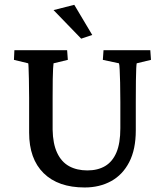

<svg xmlns="http://www.w3.org/2000/svg" viewBox="-20 -786 698 814"><path d="M41 -573.2H264.6L267.6 -532.2L207 -517.6Q206.1 -511.7 205.1 -495.6Q204.1 -479.5 203.6 -450.2Q203.1 -420.9 203.1 -371.1V-236.3Q204.1 -176.8 222.2 -138.2Q240.2 -99.6 272.9 -81.5Q305.7 -63.5 350.6 -63.5Q394.5 -63.5 425.8 -82Q457 -100.6 473.6 -139.6Q490.2 -178.7 490.2 -242.2V-353.5Q490.2 -400.4 489.3 -435.5Q488.3 -470.7 487.3 -491.7Q486.3 -512.7 484.4 -517.6L416 -532.2L418.9 -573.2H617.2L620.1 -532.2L559.6 -517.6Q558.6 -514.6 557.6 -496.6Q556.6 -478.5 556.2 -443.8Q555.7 -409.2 555.7 -353.5V-233.4Q555.7 -152.3 527.8 -98.6Q500 -44.9 451.2 -18.1Q402.3 8.8 338.9 8.8Q226.6 8.8 165 -51.8Q103.5 -112.3 103.5 -223.6V-371.1Q103.5 -420.9 102.5 -452.1Q101.6 -483.4 101.1 -499Q100.6 -514.6 99.6 -517.6L39.1 -532.2ZM324.2 -622.1 207 -743.2 294.9 -765.6 371.1 -637.7Z"/></svg>

Font: Crimson Pro Medium
Style: Regular
Weight: 500
Designer: Jacques Le Bailly
Foundry: Baron von Fonthausen
Version: Version 1.003